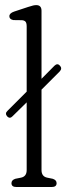

<svg xmlns="http://www.w3.org/2000/svg" viewBox="-20 -750 265 770"><path d="M9 -283Q-1.5 -295 10 -305.5L87 -382.5V-644Q87 -657 82.8 -662.5Q78.5 -668 68.5 -669L33.5 -669.5Q17.5 -672.5 17.5 -685Q17.5 -697 36.5 -703.5L92.5 -722Q106 -726.5 113 -728Q120 -729.5 125.5 -729.5Q146.5 -729.5 146.5 -706.5V-434L198.5 -486.5Q210.5 -498 220.5 -486.5Q230.5 -475.5 219.5 -463.5L146.5 -390.5V-68Q146.5 -42 169.5 -37.5L191.5 -33Q207 -28 207 -15.5Q207 0 187.5 0H45.5Q26 0 26 -15.5Q26 -28 41.5 -33L64 -37.5Q87 -42 87 -68V-339.5L30 -283.5Q19.5 -272.5 9 -283Z"/></svg>

Font: Fraunces 144pt SuperSoft Light
Style: Regular
Weight: 300
Version: Version 1.000;[0bf87f6ff]